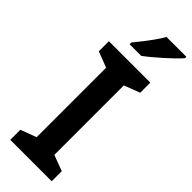

<svg xmlns="http://www.w3.org/2000/svg" viewBox="-305 -960 983 983"><g transform="rotate(45 186.0 -469.0)"><path d="M335 0H35V-73L121 -105V-608L35 -641V-714H335V-641L249 -608V-105L335 -73ZM372 -928Q360 -914 339.5 -894Q319 -874 294.5 -852Q270 -830 246.5 -810.5Q223 -791 205 -778H121V-791Q137 -810 157 -835.5Q177 -861 196.5 -888.5Q216 -916 228 -938H372Z"/></g></svg>

Font: Noto Sans Armenian SemiBold
Style: Regular
Weight: 600
Designer: Monotype Design Team
Foundry: Monotype Imaging Inc.
Version: Version 2.007